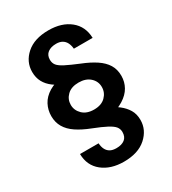

<svg xmlns="http://www.w3.org/2000/svg" viewBox="-175 -802 812 904"><g transform="rotate(-30 231.0 -350.0)"><path d="M67 -575Q67 -630 110.5 -668.5Q154 -707 231 -707Q303 -707 347.5 -671Q392 -635 394 -572H292Q290 -592 283 -605.5Q276 -619 263 -626.5Q250 -634 231 -634Q202 -634 185 -621Q168 -608 168 -583Q168 -565 178 -552.5Q188 -540 213.5 -527Q239 -514 285 -495Q328 -478 359 -457.5Q390 -437 406 -411Q422 -385 422 -350Q422 -317 406.5 -289.5Q391 -262 359 -242Q327 -222 276 -209L288 -255Q320 -241 344 -222.5Q368 -204 382 -180.5Q396 -157 396 -125Q396 -71 352.5 -32Q309 7 231 7Q160 7 115 -29Q70 -65 69 -128H170Q171 -109 178 -95Q185 -81 198 -73.5Q211 -66 232 -66Q261 -66 277.5 -79Q294 -92 294 -118Q294 -135 284 -147.5Q274 -160 248.5 -173.5Q223 -187 177 -205Q133 -222 102.5 -242.5Q72 -263 56.5 -289.5Q41 -316 41 -350Q41 -383 56 -411.5Q71 -440 103 -459.5Q135 -479 186 -486L175 -445Q142 -460 117.5 -478Q93 -496 80 -520Q67 -544 67 -575ZM316 -350Q316 -381 293 -402Q270 -423 231 -423Q191 -423 169 -401.5Q147 -380 147 -350Q147 -320 169.5 -298Q192 -276 232 -276Q272 -276 294 -298Q316 -320 316 -350Z"/></g></svg>

Font: Albert Sans
Style: Bold
Weight: 700
Designer: Andreas Rasmussen
Foundry: a.Foundry
Version: Version 1.025